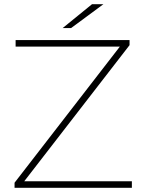

<svg xmlns="http://www.w3.org/2000/svg" viewBox="-20 -890 682 910"><path d="M49 0V-24L548 -669H54V-700H594V-676L95 -31H605V0ZM277 -757 416 -870H470L317 -757Z"/></svg>

Font: Montserrat ExtraLight
Style: Regular
Weight: 200
Designer: Julieta Ulanovsky
Foundry: Julieta Ulanovsky
Version: Version 9.000; ttfautohint (v1.8.4.7-5d5b)